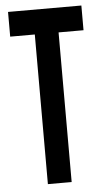

<svg xmlns="http://www.w3.org/2000/svg" viewBox="-52 -749 426 782"><g transform="rotate(-5 161.0 -358.5)"><path d="M11.2 -613.8V-714.8H311V-613.8H209V-2H111.8V-613.8Z"/></g></svg>

Font: Fundamental  Brigade Condensed
Style: Regular
Weight: 400
Width: 3
Designer: Peter Wiegel, original typeface by Carl Albert Fahrenwaldt 1901
Foundry: Peter Wiegel
Version: Version 0.000 2012 initial release